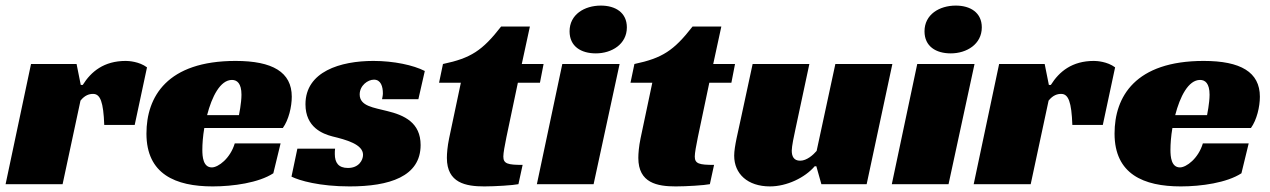

<svg xmlns="http://www.w3.org/2000/svg" viewBox="-30 -659 4544 687"><path d="M-10 0H194L258 -299C274 -319 290 -323 303 -323C329 -323 340 -294 343 -212H452L496 -418C468 -439 430 -441 420 -441C342 -441 296 -403 266 -355H259L244 -430H81Z M982 -201C1003 -230 1014 -277 1014 -313C1014 -401 945 -441 813 -441C568 -441 494 -313 494 -181C494 -36 598 8 731 8C804 8 896 -5 948 -39L974 -146H810C794 -92 751 -60 728 -60C697 -60 694 -98 694 -123C694 -144 696 -172 701 -201ZM834 -320C834 -290 825 -247 825 -247H711C728 -313 758 -373 800 -373C818 -373 834 -361 834 -320Z M1467 -304 1490 -405C1449 -426 1379 -441 1306 -441C1188 -441 1063 -403 1063 -286C1063 -203 1125 -180 1159 -171C1208 -159 1269 -143 1269 -105C1269 -86 1254 -58 1215 -58C1181 -58 1168 -77 1168 -108C1168 -114 1168 -121 1169 -127H1034L1013 -27C1041 -13 1113 8 1221 8C1363 8 1475 -27 1475 -140C1475 -220 1417 -247 1354 -262C1308 -274 1257 -279 1257 -321C1257 -353 1286 -374 1308 -374C1333 -374 1340 -349 1340 -325C1340 -317 1338 -310 1337 -304Z M1541 -363H1619L1577 -164C1571 -135 1569 -110 1569 -94C1569 -4 1637 8 1703 8C1741 8 1806 4 1825 0L1840 -69C1787 -69 1771 -73 1771 -99C1771 -112 1776 -138 1782 -168L1823 -363H1902L1915 -430H1837L1866 -564H1763C1696 -478 1655 -451 1555 -430Z M2187 -430H1982L1891 0H2094ZM2213 -561C2213 -614 2172 -639 2120 -639C2061 -639 2008 -607 2008 -547C2008 -493 2049 -468 2102 -468C2159 -468 2213 -501 2213 -561Z M2226 -363H2304L2262 -164C2256 -135 2254 -110 2254 -94C2254 -4 2322 8 2388 8C2426 8 2491 4 2510 0L2525 -69C2472 -69 2456 -73 2456 -99C2456 -112 2461 -138 2467 -168L2508 -363H2587L2600 -430H2522L2551 -564H2448C2381 -478 2340 -451 2240 -430Z M2892 -119C2880 -105 2857 -84 2833 -84C2810 -84 2803 -100 2803 -120C2803 -135 2811 -174 2816 -196L2866 -430H2663L2621 -235C2612 -191 2597 -135 2597 -102C2597 -37 2645 8 2725 8C2785 8 2850 -23 2885 -64H2891L2909 0H3071L3163 -430H2959Z M3457 -430H3252L3161 0H3364ZM3483 -561C3483 -614 3442 -639 3390 -639C3331 -639 3278 -607 3278 -547C3278 -493 3319 -468 3372 -468C3429 -468 3483 -501 3483 -561Z M3454 0H3658L3722 -299C3738 -319 3754 -323 3767 -323C3793 -323 3804 -294 3807 -212H3916L3960 -418C3932 -439 3894 -441 3884 -441C3806 -441 3760 -403 3730 -355H3723L3708 -430H3545Z M4446 -201C4467 -230 4478 -277 4478 -313C4478 -401 4409 -441 4277 -441C4032 -441 3958 -313 3958 -181C3958 -36 4062 8 4195 8C4268 8 4360 -5 4412 -39L4438 -146H4274C4258 -92 4215 -60 4192 -60C4161 -60 4158 -98 4158 -123C4158 -144 4160 -172 4165 -201ZM4298 -320C4298 -290 4289 -247 4289 -247H4175C4192 -313 4222 -373 4264 -373C4282 -373 4298 -361 4298 -320Z"/></svg>

Font: Racing Sans One
Style: Regular
Weight: 400
Designer: Pablo Impallari, Rodrigo Fuenzalida
Foundry: Pablo Impallari, Rodrigo Fuenzalida
Version: Version 1.001